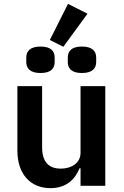

<svg xmlns="http://www.w3.org/2000/svg" viewBox="-20 -962 640 994"><path d="M397 0H525V-516H397V-171C397 -116 347 -89 295 -89C230 -89 198 -126 198 -201V-516H70V-183C70 -58 140 12 241 12C325 12 369 -35 392 -91H397ZM433 -891 332 -942 238 -755 308 -720ZM190 -584C245 -584 263 -609 263 -641V-664C263 -696 245 -721 190 -721C135 -721 116 -696 116 -664V-641C116 -609 135 -584 190 -584ZM404 -584C459 -584 478 -609 478 -641V-664C478 -696 459 -721 404 -721C349 -721 331 -696 331 -664V-641C331 -609 349 -584 404 -584Z"/></svg>

Font: IBM Mono SemiBold
Style: Regular
Weight: 600
Monospace: yes
Designer: Mike Abbink, Paul van der Laan, Pieter van Rosmalen
Foundry: Bold Monday
Version: Version 2.3